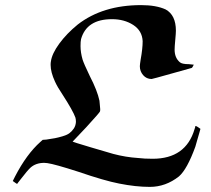

<svg xmlns="http://www.w3.org/2000/svg" viewBox="-20 -703 826 751"><path d="M538 -542Q536 -583 501 -605.5Q466 -628 418 -628Q319 -628 297 -550Q295 -541 295 -523Q295 -498 303 -470Q308 -454 331 -406Q361 -348 369 -309Q372 -282 372 -276Q372 -269 371 -267Q371 -264 318 -206L264 -149Q264 -148 336 -126.5Q408 -105 423 -101Q472 -88 520 -85Q544 -82 577 -82Q707 -82 741 -198Q744 -206 744 -209Q744 -214 764 -199Q764 -198 760 -184.5Q756 -171 751 -153.5Q746 -136 744 -129Q712 -41 680 -13Q628 28 566 28Q511 28 446 15Q389 4 287 -31Q194 -61 165 -65Q163 -65 159 -65.5Q155 -66 153 -66Q120 -66 99 -47Q88 -37 61 -2Q59 0 57.5 2.5Q56 5 54.5 6.5Q53 8 51.5 10Q50 12 49.5 13Q49 14 48 15L47 16Q46 17 30 5L39 -13Q84 -100 138 -148L147 -156L161 -157Q182 -160 195 -162.5Q208 -165 225 -170Q242 -175 251.5 -182Q261 -189 268.5 -200Q276 -211 277 -226Q277 -236 275 -243Q266 -269 224 -334Q205 -362 195 -384Q178 -421 178 -449Q178 -458 179 -462Q183 -493 212 -532.5Q241 -572 284 -607Q382 -683 532 -683Q591 -683 628 -666Q668 -644 668 -583Q668 -573 665.5 -546.5Q663 -520 663 -509Q663 -477 683 -460Q691 -452 719 -452L738 -450Q732 -437 729 -437Q728 -437 652 -415.5Q576 -394 573 -394Q553 -394 540 -409Q527 -424 527 -444Q527 -450 530 -469Q538 -513 538 -542Z"/></svg>

Font: MathJax_Fraktur
Style: Bold
Weight: 700
Version: Version 1.1